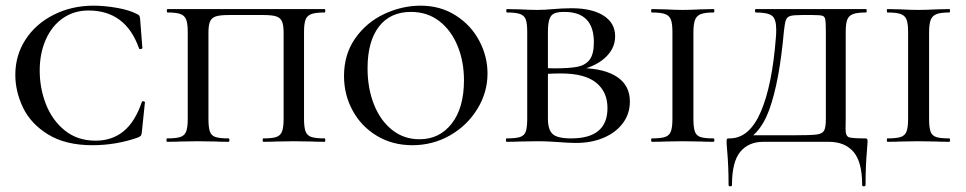

<svg xmlns="http://www.w3.org/2000/svg" viewBox="-20 -500 3406 677"><path d="M462 -451Q469 -448 471 -445Q473 -442 474 -434L482 -331Q482 -328 476.5 -327Q471 -326 470 -330Q423 -463 292 -463Q241 -463 202 -436Q163 -409 141.5 -360.5Q120 -312 120 -251Q120 -189 142 -132.5Q164 -76 208.5 -40Q253 -4 317 -4Q375 -4 415.5 -37Q456 -70 480 -140Q481 -144 486 -143Q491 -142 491 -139L480 -33Q479 -25 477 -22Q475 -19 466 -15Q389 12 306 12Q211 12 149.5 -26Q88 -64 61 -121Q34 -178 34 -236Q34 -305 70 -360.5Q106 -416 169.5 -448Q233 -480 310 -480Q348 -480 391.5 -472.5Q435 -465 462 -451Z M569 -12Q601 -12 616 -17Q631 -22 636.5 -36.5Q642 -51 642 -81V-387Q642 -417 636.5 -431Q631 -445 616.5 -450.5Q602 -456 571 -456Q568 -456 568 -462Q568 -468 571 -468H1125Q1127 -468 1127 -462Q1127 -456 1125 -456Q1093 -456 1078 -450.5Q1063 -445 1057.5 -431Q1052 -417 1052 -387V-81Q1052 -51 1057.5 -36.5Q1063 -22 1078 -17Q1093 -12 1125 -12Q1127 -12 1127 -6Q1127 0 1125 0Q1096 0 1079 -1L1017 -2L953 -1Q937 0 909 0Q906 0 906 -6Q906 -12 909 -12Q940 -12 954.5 -17Q969 -22 974.5 -36.5Q980 -51 980 -81V-385Q980 -411 974.5 -424Q969 -437 954.5 -442Q940 -447 909 -447H786Q755 -447 740.5 -442Q726 -437 720.5 -424Q715 -411 715 -385V-81Q715 -51 720 -36.5Q725 -22 739.5 -17Q754 -12 786 -12Q789 -12 789 -6Q789 0 786 0Q757 0 741 -1L678 -2L616 -1Q599 0 569 0Q567 0 567 -6Q567 -12 569 -12Z M1193 -232Q1193 -309 1233 -365.5Q1273 -422 1335.5 -451Q1398 -480 1463 -480Q1533 -480 1587 -445.5Q1641 -411 1670 -356Q1699 -301 1699 -241Q1699 -174 1663 -115.5Q1627 -57 1566.5 -22.5Q1506 12 1434 12Q1364 12 1309 -21Q1254 -54 1223.5 -110Q1193 -166 1193 -232ZM1616 -217Q1616 -283 1593.5 -338Q1571 -393 1529 -425.5Q1487 -458 1429 -458Q1356 -458 1316 -406Q1276 -354 1276 -259Q1276 -189 1298.5 -132Q1321 -75 1362.5 -42Q1404 -9 1459 -9Q1530 -9 1573 -64.5Q1616 -120 1616 -217Z M2201 -142Q2201 -99 2176.5 -66Q2152 -33 2109 -14.5Q2066 4 2011 4Q1984 4 1949 1Q1935 0 1915.5 -1Q1896 -2 1874 -2L1813 -1Q1796 0 1766 0Q1764 0 1764 -6Q1764 -12 1766 -12Q1799 -12 1814 -17Q1829 -22 1834 -36.5Q1839 -51 1839 -81V-387Q1839 -417 1834 -431Q1829 -445 1814 -450.5Q1799 -456 1768 -456Q1765 -456 1765 -462Q1765 -468 1768 -468L1813 -467Q1851 -465 1874 -465Q1901 -465 1931 -468Q1941 -469 1960.5 -470Q1980 -471 1995 -471Q2067 -471 2108 -445Q2149 -419 2149 -372Q2149 -327 2111 -294Q2073 -261 2008 -250L2032 -260Q2113 -258 2157 -228Q2201 -198 2201 -142ZM1912 -385V-256L1881 -262Q1901 -259 1935 -259Q1988 -259 2016 -264.5Q2044 -270 2059 -289.5Q2074 -309 2074 -351Q2074 -458 1970 -458Q1946 -458 1934 -452.5Q1922 -447 1917 -431.5Q1912 -416 1912 -385ZM2122 -119Q2122 -176 2082 -208.5Q2042 -241 1958 -241Q1907 -241 1881 -236L1912 -245V-81Q1912 -43 1928.5 -27.5Q1945 -12 1994 -12Q2122 -12 2122 -119Z M2496 -12Q2499 -12 2499 -6Q2499 0 2496 0Q2467 0 2451 -1L2387 -2L2325 -1Q2308 0 2278 0Q2276 0 2276 -6Q2276 -12 2278 -12Q2310 -12 2325 -17Q2340 -22 2345.5 -36.5Q2351 -51 2351 -81V-387Q2351 -417 2345.5 -431Q2340 -445 2325 -450.5Q2310 -456 2278 -456Q2276 -456 2276 -462Q2276 -468 2278 -468L2325 -467Q2363 -465 2387 -465Q2412 -465 2452 -467L2496 -468Q2499 -468 2499 -462Q2499 -456 2496 -456Q2465 -456 2450.5 -450Q2436 -444 2430.5 -429.5Q2425 -415 2425 -385V-81Q2425 -51 2430 -36.5Q2435 -22 2449.5 -17Q2464 -12 2496 -12Z M2544 31Q2542 9 2542 0Q2542 -9 2543.5 -10.5Q2545 -12 2553 -12Q2622 -12 2662.5 -105.5Q2703 -199 2716 -370Q2717 -380 2717 -396Q2717 -433 2702 -444.5Q2687 -456 2645 -456Q2642 -456 2642 -462Q2642 -468 2645 -468H3034Q3036 -468 3036 -462Q3036 -456 3034 -456Q3002 -456 2987 -450Q2972 -444 2967 -429.5Q2962 -415 2962 -385V-81Q2962 -73 2961.5 -46Q2961 -19 2975 -15.5Q2989 -12 3029 -12Q3036 -12 3037.5 -10.5Q3039 -9 3039 0Q3039 6 3037 30Q3032 85 3032 152Q3032 157 3026 157Q3020 157 3020 152Q3020 71 2989.5 35.5Q2959 0 2902 0H2672Q2619 0 2590 35.5Q2561 71 2561 152Q2561 157 2555 157Q2549 157 2549 152Q2549 86 2544 31ZM2603 -23H2775Q2837 -23 2858 -25.5Q2879 -28 2885.5 -39Q2892 -50 2892 -81V-387Q2892 -421 2890 -431.5Q2888 -442 2879.5 -444.5Q2871 -447 2845 -447H2806Q2777 -447 2766 -443.5Q2755 -440 2751 -429Q2747 -418 2744 -389Q2728 -210 2692 -112Q2656 -14 2584 4Z M3327 -12Q3330 -12 3330 -6Q3330 0 3327 0Q3298 0 3282 -1L3218 -2L3156 -1Q3139 0 3109 0Q3107 0 3107 -6Q3107 -12 3109 -12Q3141 -12 3156 -17Q3171 -22 3176.5 -36.5Q3182 -51 3182 -81V-387Q3182 -417 3176.5 -431Q3171 -445 3156 -450.5Q3141 -456 3109 -456Q3107 -456 3107 -462Q3107 -468 3109 -468L3156 -467Q3194 -465 3218 -465Q3243 -465 3283 -467L3327 -468Q3330 -468 3330 -462Q3330 -456 3327 -456Q3296 -456 3281.5 -450Q3267 -444 3261.5 -429.5Q3256 -415 3256 -385V-81Q3256 -51 3261 -36.5Q3266 -22 3280.5 -17Q3295 -12 3327 -12Z"/></svg>

Font: Cormorant Unicase Medium
Style: Regular
Weight: 500
Designer: Christian Thalmann (Catharsis Fonts)
Foundry: Catharsis Fonts
Version: Version 4.000